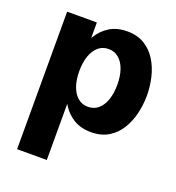

<svg xmlns="http://www.w3.org/2000/svg" viewBox="-131 -618 858 934"><g transform="rotate(20 298.0 -151.0)"><path d="M61.5 -501.5V210.4H215.3V-501.5ZM314 -399.9Q344.7 -399.9 366.9 -381.1Q389.2 -362.3 400.9 -328.6Q412.6 -294.9 412.6 -250.5Q412.6 -206.1 400.9 -172.4Q389.2 -138.7 367.2 -119.9Q345.2 -101.1 314 -101.1Q283.2 -101.1 261.2 -119.9Q239.3 -138.7 227.5 -172.4Q215.8 -206.1 215.8 -250.5Q215.8 -294.9 227.5 -328.6Q239.3 -362.3 261.2 -381.1Q283.2 -399.9 314 -399.9ZM370.1 -511.7Q316.9 -511.7 279.5 -488.5Q242.2 -465.3 219 -427.2Q195.8 -389.2 185.1 -343Q174.3 -296.9 174.3 -250.5Q174.3 -204.6 185.1 -158.4Q195.8 -112.3 219 -74.2Q242.2 -36.1 279.5 -13.2Q316.9 9.8 370.1 9.8Q423.3 9.8 460.7 -13.2Q498 -36.1 521.2 -74.2Q544.4 -112.3 555.2 -158.4Q565.9 -204.6 565.9 -250.5Q565.9 -296.9 555.2 -343Q544.4 -389.2 521.2 -427.2Q498 -465.3 460.7 -488.5Q423.3 -511.7 370.1 -511.7Z"/></g></svg>

Font: Estedad-VF-FD Black
Style: Regular
Weight: 900
Designer: Amin Abedi
Version: Version 4.000